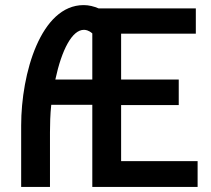

<svg xmlns="http://www.w3.org/2000/svg" viewBox="-20 -732 827 753"><path d="M181 -321H342V1H755V-100H455V-320H681V-420H455V-600H748V-699H367C348 -707 329 -712 308 -712C140 -712 63 -444 63 -240V1H176V-214C176 -244 177 -285 181 -321ZM342 -420H197C222 -537 263 -615 309 -615C315 -615 327 -614 342 -601Z"/></svg>

Font: Mint Spirit
Style: Bold
Weight: 700
Designer: HARENDAL Hirwen
Foundry: Arkandis Digital Foundry.
Version: Version 1.004;FFEdit